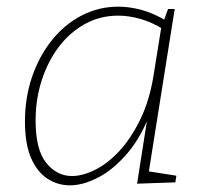

<svg xmlns="http://www.w3.org/2000/svg" viewBox="-20 -550 620 577"><path d="M190 7Q153 7 122 -13.5Q91 -34 73 -76Q55 -118 55 -185Q55 -256 76 -318Q97 -380 135 -428Q173 -476 224.5 -503Q276 -530 336 -530Q369 -530 406 -520Q443 -510 484 -485L471 -484L485 -523H505L425 -20L414 -37L510 -22L507 -2L392 2L426 -215L436 -223Q408 -143 365 -92Q322 -41 276 -17Q230 7 190 7ZM196 -21Q228 -21 265.5 -39.5Q303 -58 338.5 -96Q374 -134 402.5 -193Q431 -252 443 -333L466 -476L473 -461Q437 -483 402.5 -493Q368 -503 335 -503Q281 -503 235.5 -478Q190 -453 157 -409.5Q124 -366 105.5 -309Q87 -252 87 -188Q87 -100 119 -60.5Q151 -21 196 -21Z"/></svg>

Font: Bitter Thin ExtraLight
Style: Italic
Weight: 250
Italic angle: -9°
Version: Version 2.002